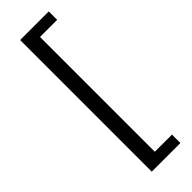

<svg xmlns="http://www.w3.org/2000/svg" viewBox="-286 -721 887 887"><g transform="rotate(-45 157.0 -278.0)"><path d="M92 152V-708H279V-653H167V97H279V152Z"/></g></svg>

Font: Source Sans 3 ExtraLight Medium
Style: Regular
Weight: 500
Version: Version 3.052;hotconv 1.1.0;makeotfexe 2.6.0